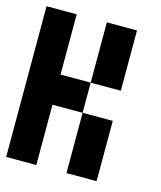

<svg xmlns="http://www.w3.org/2000/svg" viewBox="-98 -497 643 769"><g transform="rotate(15 224.0 -112.5)"><path d="M250 200.2V-49.8H375V200.2ZM0 200.2V-424.8H125V-174.8H250V-49.8H125V200.2ZM250 -174.8V-424.8H375V-174.8Z"/></g></svg>

Font: Ishtika
Style: Block
Weight: 400
Designer: Kailash Nadh
Version: Version 2.3